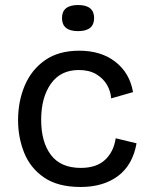

<svg xmlns="http://www.w3.org/2000/svg" viewBox="-20 -732 590 765"><path d="M301 13Q211 13 156 -24.5Q101 -62 76.5 -123Q52 -184 52 -253Q52 -329 79 -392Q106 -455 160 -492.5Q214 -530 296 -530Q383 -530 440 -485.5Q497 -441 510 -365L423 -340Q421 -368 406.5 -393.5Q392 -419 364 -436Q336 -453 294 -453Q221 -453 182.5 -398Q144 -343 144 -255Q144 -166 183 -114.5Q222 -63 302 -63Q364 -63 398.5 -95Q433 -127 441 -181L524 -161Q509 -75 450.5 -31Q392 13 301 13ZM291 -608Q227 -608 227 -660Q227 -712 291 -712Q355 -712 355 -660Q355 -608 291 -608Z"/></svg>

Font: Bricolage Grotesque 10pt
Style: Regular
Weight: 400
Designer: Mathieu Triay
Foundry: Atelier Triay
Version: Version 1.000; ttfautohint (v1.8.4.7-5d5b);gftools[0.9.32]